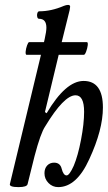

<svg xmlns="http://www.w3.org/2000/svg" viewBox="-20 -745 437 778"><path d="M55.2 13.2Q36.1 13.2 27.3 10Q18.6 6.8 20 1L146 -522.9H86.9Q83 -524.9 84 -536.4Q85 -547.9 89.6 -561Q94.2 -574.2 98.1 -574.2H158.2L161.1 -586.9Q168 -617.7 168 -632.8Q168 -668.9 138.2 -668.9Q132.8 -668.9 130.9 -676.5Q128.9 -684.1 131.3 -691.7Q133.8 -699.2 139.2 -699.2Q187.5 -699.2 238.8 -721.2Q248.5 -725.1 255.9 -725.1Q264.2 -725.1 264.2 -717.8Q264.2 -713.9 262.2 -704.1L230 -574.2H333Q336.9 -572.3 335.4 -560.8Q334 -549.3 329.1 -536.1Q324.2 -522.9 319.8 -522.9H217.8L162.1 -291L168.9 -286.1Q246.1 -417 318.8 -417Q397 -417 397 -309.1Q397 -219.2 341.8 -100.1Q290.5 13.2 215.8 13.2Q192.9 13.2 176.5 -3.4Q160.2 -20 160.2 -43Q160.2 -62.5 171.1 -74.2Q182.1 -85.9 199.2 -85.9Q224.1 -85.9 230 -61Q236.8 -34.2 250 -34.2Q261.2 -34.2 278.8 -73.2Q295.9 -113.8 308.3 -178.7Q320.8 -243.7 320.8 -292Q320.8 -358.9 286.1 -358.9Q239.3 -358.9 163.1 -232.9Q144.5 -205.6 120.1 -112.8L91.8 1Q88.9 13.2 55.2 13.2Z"/></svg>

Font: Junicode SmCond Medium
Style: Italic
Weight: 500
Width: 4
Italic angle: -11°
Designer: Peter S. Baker
Version: Version 2.206